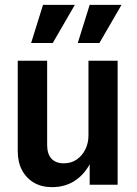

<svg xmlns="http://www.w3.org/2000/svg" viewBox="-20 -760 562 790"><path d="M194 10Q151 10 119.5 -8.5Q88 -27 70.5 -60Q53 -93 53 -138V-510H174V-164Q174 -126 192 -107Q210 -88 242 -88Q273 -88 295.5 -103.5Q318 -119 331 -145Q344 -171 344 -203L358 -103Q336 -51 294 -20.5Q252 10 194 10ZM349 0V-107H344V-510H464V0ZM197 -583H108L157 -740H288ZM389 -583H300L349 -740H480Z"/></svg>

Font: Instrument Sans SemiCondensed SemiBold
Style: Regular
Weight: 600
Width: 4
Designer: Rodrigo Fuenzalida
Foundry: fragTYPE
Version: Version 1.000;gftools[0.9.28]